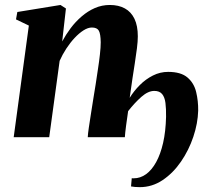

<svg xmlns="http://www.w3.org/2000/svg" viewBox="-20 -566 861 792"><path d="M236.5 -395Q251.5 -423 271.5 -449.8Q291.5 -476.5 316.8 -498.2Q342 -520 371.2 -532.8Q400.5 -545.5 433 -545.5Q469.5 -545.5 495.2 -531.2Q521 -517 534.8 -488.2Q548.5 -459.5 548.5 -416Q548.5 -395.5 544.8 -366.2Q541 -337 536 -304.5Q531 -272 526.5 -243L515 -162.5Q532.5 -191 556.8 -215.2Q581 -239.5 610.8 -254.5Q640.5 -269.5 673.5 -269.5Q726.5 -269.5 753.5 -246.2Q780.5 -223 789.2 -186.2Q798 -149.5 797.5 -109.5Q796 -57 777.5 -1.8Q759 53.5 726.5 100.8Q694 148 650.8 177Q607.5 206 556.5 206Q545 206 536.8 205.2Q528.5 204.5 520.5 203L523.5 169Q525.5 169.5 527.5 169.5Q529.5 169.5 531.5 169.5Q559 169.5 582.5 152.5Q606 135.5 624 103Q642 70.5 652.8 23.5Q663.5 -23.5 665 -84Q665.5 -117.5 662.5 -141.2Q659.5 -165 648.8 -178Q638 -191 616.5 -191Q591 -191 563.2 -166.5Q535.5 -142 508.5 -107.5Q504 -78 500 -47.2Q496 -16.5 495 0H342Q342.5 -13 346.5 -40.2Q350.5 -67.5 355.8 -100.8Q361 -134 366 -165.2Q371 -196.5 374.5 -217.5Q379 -248.5 384 -280.5Q389 -312.5 392.2 -341.8Q395.5 -371 395.5 -391.5Q395 -426 387.8 -439.2Q380.5 -452.5 359 -452.5Q343 -452.5 324.5 -440.8Q306 -429 287.8 -409.5Q269.5 -390 253.5 -365.5Q237.5 -341 226 -315L183 0H36.5L99 -460.5L46 -486L51.5 -516.5L229.5 -545.5L252 -531Z"/></svg>

Font: Merriweather 72pt ExtraBold
Style: Italic
Weight: 800
Italic angle: -7.8°
Version: Version 2.101